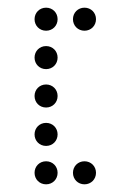

<svg xmlns="http://www.w3.org/2000/svg" viewBox="-20 -500 340 500"><path d="M100 -420C117 -420 130 -433 130 -450C130 -467 117 -480 100 -480C83 -480 70 -467 70 -450C70 -433 83 -420 100 -420ZM200 -420C217 -420 230 -433 230 -450C230 -467 217 -480 200 -480C183 -480 170 -467 170 -450C170 -433 183 -420 200 -420ZM100 -320C117 -320 130 -333 130 -350C130 -367 117 -380 100 -380C83 -380 70 -367 70 -350C70 -333 83 -320 100 -320ZM100 -220C117 -220 130 -233 130 -250C130 -267 117 -280 100 -280C83 -280 70 -267 70 -250C70 -233 83 -220 100 -220ZM100 -120C117 -120 130 -133 130 -150C130 -167 117 -180 100 -180C83 -180 70 -167 70 -150C70 -133 83 -120 100 -120ZM100 -20C117 -20 130 -33 130 -50C130 -67 117 -80 100 -80C83 -80 70 -67 70 -50C70 -33 83 -20 100 -20ZM200 -20C217 -20 230 -33 230 -50C230 -67 217 -80 200 -80C183 -80 170 -67 170 -50C170 -33 183 -20 200 -20Z"/></svg>

Font: TINY 5x3 60
Style: Regular
Weight: 150
Designer: Jack Halten Fahnestock
Foundry: Velvetyne Type Foundry
Version: Version 1.002;hotconv 1.0.109;makeotfexe 2.5.65596